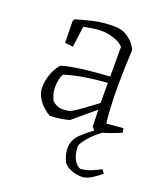

<svg xmlns="http://www.w3.org/2000/svg" viewBox="-126 -547 732 848"><g transform="rotate(20 239.5 -123.0)"><path d="M223 -4Q205 1 180 5Q155 9 133 9Q117 1 99.5 -15Q82 -31 70 -52.5Q58 -74 58 -97Q58 -132 70.5 -164Q83 -196 101 -215Q126 -223 160 -228.5Q194 -234 228.5 -237.5Q263 -241 289 -243Q315 -245 324 -245V-385Q308 -402 278.5 -412Q249 -422 217 -422Q196 -422 175 -418Q154 -414 137 -411L124 -313L86 -317L84 -420L90 -429Q123 -439 167 -449.5Q211 -460 266 -460Q300 -460 323.5 -445.5Q347 -431 360 -413.5Q373 -396 375 -387Q373 -349 371.5 -300Q370 -251 370 -218Q370 -156 373 -109Q376 -62 379 -44L457 -51L461 -31Q436 -20 406 -9.5Q376 1 343 9L327 -12L325 -89H324Q297 -67 270 -44Q243 -21 223 -4ZM127 -57Q143 -43 160 -39Q177 -35 208 -41Q220 -46 243.5 -62Q267 -78 290 -95.5Q313 -113 324 -121V-215Q279 -213 224.5 -204.5Q170 -196 126 -182Q119 -173 115 -154Q111 -135 111 -120Q111 -99 116.5 -82Q122 -65 127 -57ZM358 -9H388Q343 23 319 52.5Q295 82 295 93Q295 131 309 155Q323 179 340 183Q364 181 385 173Q406 165 432 151L444 167Q426 184 401.5 199Q377 214 356 214Q335 214 313 207Q291 200 274 183Q268 176 261.5 156Q255 136 255 114Q255 77 285.5 47.5Q316 18 358 -9Z"/></g></svg>

Font: Labrada Light
Style: Regular
Weight: 300
Designer: Mercedes Jáuregui
Foundry: Omnibus-Type Team
Version: Version 1.000; ttfautohint (v1.8.4.7-5d5b)